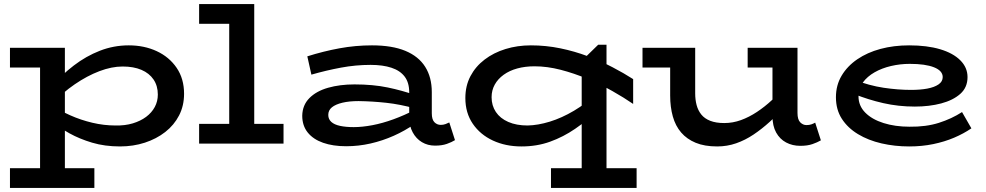

<svg xmlns="http://www.w3.org/2000/svg" viewBox="-20 -706 4846 944"><path d="M570 14Q495 14 433 -4.5Q371 -23 321.5 -50.5Q272 -78 235 -104V-188Q274 -162 325.5 -139Q377 -116 434 -102.5Q491 -89 548 -89Q595 -88 633 -99.5Q671 -111 698.5 -131.5Q726 -152 741 -180Q756 -208 756 -241Q756 -284 735 -315Q714 -346 675.5 -362.5Q637 -379 583 -379Q529 -379 468.5 -356Q408 -333 347.5 -291.5Q287 -250 233 -193V-281Q283 -338 343 -384Q403 -430 471 -456.5Q539 -483 613 -483Q689 -483 750.5 -454.5Q812 -426 848.5 -372.5Q885 -319 885 -245Q885 -186 860.5 -138.5Q836 -91 792.5 -57Q749 -23 692 -4.5Q635 14 570 14ZM29 218V121H444V218ZM177 191V-471H299V191ZM29 -374V-471H292V-374Z M1107 -30V-686H1230V-30ZM959 0V-97H1374V0ZM959 -589V-686H1222V-589Z M2119 10Q2083 10 2054.5 -7Q2026 -24 2009 -55.5Q1992 -87 1992 -129V-252Q1992 -300 1969.5 -329.5Q1947 -359 1904.5 -373Q1862 -387 1802 -387Q1729 -387 1656.5 -373.5Q1584 -360 1511 -339L1491 -429Q1570 -454 1649 -468.5Q1728 -483 1809 -483Q1908 -483 1973 -456Q2038 -429 2070.5 -377.5Q2103 -326 2103 -253V-149Q2103 -118 2116 -105Q2129 -92 2147 -92Q2160 -92 2170.5 -96Q2181 -100 2189 -104L2217 -17Q2201 -7 2177 1.5Q2153 10 2119 10ZM1682 13Q1617 13 1568.5 -4Q1520 -21 1493 -54.5Q1466 -88 1466 -137Q1467 -189 1501 -223.5Q1535 -258 1593 -274.5Q1651 -291 1723 -291Q1814 -291 1886 -276Q1958 -261 2020 -239V-173Q1948 -193 1880 -200.5Q1812 -208 1743 -209Q1697 -209 1663.5 -201Q1630 -193 1612 -178.5Q1594 -164 1594 -141Q1594 -120 1609 -106.5Q1624 -93 1652.5 -87Q1681 -81 1719 -81Q1761 -81 1811 -90.5Q1861 -100 1914.5 -119.5Q1968 -139 2020 -166L2018 -96Q1971 -63 1916 -38.5Q1861 -14 1802 -0.5Q1743 13 1682 13Z M2544 14Q2466 14 2403.5 -15Q2341 -44 2304.5 -97.5Q2268 -151 2268 -224Q2268 -284 2293 -331.5Q2318 -379 2362.5 -413Q2407 -447 2465.5 -465Q2524 -483 2590 -483Q2664 -483 2734.5 -468.5Q2805 -454 2870 -429.5Q2935 -405 2991.5 -375.5Q3048 -346 3093 -317V-195Q3048 -226 2990.5 -258.5Q2933 -291 2867.5 -318.5Q2802 -346 2736 -363Q2670 -380 2608 -380Q2562 -380 2523.5 -369.5Q2485 -359 2456.5 -338.5Q2428 -318 2412.5 -290Q2397 -262 2397 -228Q2397 -187 2418 -155.5Q2439 -124 2479 -106.5Q2519 -89 2574 -89Q2625 -90 2683.5 -108Q2742 -126 2802 -161.5Q2862 -197 2917 -249V-161Q2865 -112 2807.5 -72.5Q2750 -33 2685 -9.5Q2620 14 2544 14ZM2689 218V121H3110V218ZM2840 210V-407L2921 -486H2962V210Z M3506 14Q3444 14 3400.5 -4Q3357 -22 3329 -54.5Q3301 -87 3288 -133.5Q3275 -180 3275 -236V-471H3398V-247Q3398 -216 3405 -189.5Q3412 -163 3428 -143Q3444 -123 3472 -112Q3500 -101 3541 -101Q3583 -101 3623 -115.5Q3663 -130 3701.5 -155.5Q3740 -181 3775 -213.5Q3810 -246 3840 -280V-184Q3804 -143 3765 -107.5Q3726 -72 3685 -44.5Q3644 -17 3599.5 -1.5Q3555 14 3506 14ZM3139 -374V-471H3375V-374ZM3915 11Q3876 11 3845 -5.5Q3814 -22 3796 -54.5Q3778 -87 3778 -135V-471H3901V-151Q3901 -118 3914.5 -104.5Q3928 -91 3945 -91Q3959 -91 3969 -94.5Q3979 -98 3988 -103L4016 -16Q3999 -6 3974.5 2.5Q3950 11 3915 11ZM3656 -374V-471H3884V-374Z M4450 14Q4379 14 4314 -1Q4249 -16 4198.5 -46.5Q4148 -77 4119 -122Q4090 -167 4090 -228Q4090 -287 4118 -334Q4146 -381 4195 -414.5Q4244 -448 4309 -465.5Q4374 -483 4450 -483Q4538 -483 4602 -464Q4666 -445 4701.5 -409.5Q4737 -374 4737 -327Q4737 -276 4701.5 -244.5Q4666 -213 4607.5 -197.5Q4549 -182 4478 -182Q4397 -182 4322.5 -199Q4248 -216 4179 -244V-314Q4254 -285 4324.5 -274.5Q4395 -264 4460 -264Q4505 -264 4539.5 -270.5Q4574 -277 4594.5 -291Q4615 -305 4615 -327Q4615 -358 4572.5 -375Q4530 -392 4453 -392Q4406 -392 4361 -381.5Q4316 -371 4280 -350.5Q4244 -330 4222.5 -300.5Q4201 -271 4201 -232Q4201 -186 4234 -152.5Q4267 -119 4324 -101Q4381 -83 4452 -83Q4533 -82 4596 -102Q4659 -122 4710 -155L4756 -75Q4718 -49 4671 -29Q4624 -9 4568.5 2.5Q4513 14 4450 14Z"/></svg>

Font: BioRhyme SemiExpanded SemiBold
Style: Regular
Weight: 600
Width: 6
Designer: Aoife Mooney
Foundry: Aoife Mooney Type
Version: Version 1.600;gftools[0.9.33]